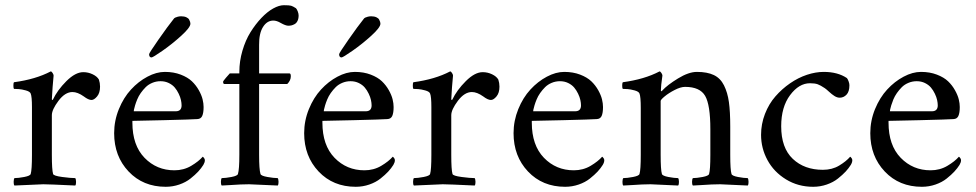

<svg xmlns="http://www.w3.org/2000/svg" viewBox="-20 -717 3787 745"><path d="M34.2 -372.1Q32.2 -374 32 -384Q31.7 -394 34.2 -397.9Q118.2 -409.2 176.8 -439.9Q180.2 -439.9 184.1 -433.8Q188 -427.7 188 -423.8Q187 -418 184.1 -378.9Q181.2 -339.8 181.2 -332Q181.2 -330.1 181.9 -329.6Q182.6 -329.1 183.6 -329.3Q184.6 -329.6 185.1 -330.1Q202.6 -367.2 237.5 -402.1Q272.5 -437 303.2 -437Q322.3 -437 339.6 -428.7Q356.9 -420.4 363.8 -408.2Q368.2 -395 368.2 -380.9Q368.2 -356.4 356.7 -342.8Q345.2 -329.1 335 -329.1Q323.2 -329.1 305.2 -342.8Q281.2 -359.9 261.2 -359.9Q232.4 -359.9 206.8 -325.7Q181.2 -291.5 181.2 -270V-116.2Q181.2 -58.1 186 -42Q188 -34.7 221.2 -30.3Q254.4 -25.9 272 -25.9Q274.9 -22 275.1 -11.5Q275.4 -1 272 2.9Q169.4 -2 147.9 -2Q138.7 -2 36.1 2.9Q32.7 -1 33 -11.5Q33.2 -22 36.1 -25.9Q50.8 -25.9 74 -30.3Q97.2 -34.7 99.1 -42Q104 -58.1 104 -116.2V-301.8Q104 -341.8 99.1 -354Q96.2 -361.8 80.1 -366.2Q64 -370.6 53.2 -371.3Q42.5 -372.1 34.2 -372.1Z M422.9 -200.2Q422.9 -248.5 441.2 -293.5Q459.5 -338.4 488.3 -369.6Q517.1 -400.9 552 -419.4Q586.9 -438 619.6 -438Q653.8 -438 681.2 -427.5Q708.5 -417 724.6 -401.6Q740.7 -386.2 751.5 -366.9Q762.2 -347.7 766.1 -331.5Q770 -315.4 770 -301.8Q770 -278.8 764.6 -267.1Q759.3 -255.4 745.6 -254.9Q725.6 -253.4 616.2 -250.7Q506.8 -248 493.7 -248V-241.2Q493.7 -153.3 540.8 -104.7Q587.9 -56.2 656.7 -56.2Q692.9 -56.2 721.9 -73.5Q751 -90.8 766.6 -108.9Q767.1 -108.9 769 -107.2Q771 -105.5 772.9 -102.1Q774.9 -98.6 774.9 -95.2Q774.9 -86.9 769 -77.1Q761.2 -64.5 749.3 -51.5Q737.3 -38.6 719.2 -24.2Q701.2 -9.8 675.8 -1Q650.4 7.8 623 7.8Q535.2 7.8 479 -51.5Q422.9 -110.8 422.9 -200.2ZM499 -285.2H661.6Q684.6 -285.2 684.6 -308.1Q684.6 -317.4 682.1 -328.9Q679.7 -340.3 673.3 -353.5Q667 -366.7 658.2 -377.2Q649.4 -387.7 635 -394.8Q620.6 -401.9 603 -401.9Q585.9 -401.9 570.8 -395.5Q555.7 -389.2 545.2 -378.7Q534.7 -368.2 526.1 -356Q517.6 -343.8 512.5 -331.3Q507.3 -318.8 504.2 -308.3Q501 -297.9 499.8 -291.5Q498.5 -285.2 499 -285.2ZM558.6 -506.8Q558.6 -511.2 595.2 -563.7Q631.8 -616.2 655.8 -646Q656.7 -647 659.9 -648.7Q663.1 -650.4 669.7 -652.1Q676.3 -653.8 682.6 -653.8Q694.8 -653.8 702.9 -650.1Q710.9 -646.5 713.9 -640.9Q716.8 -635.3 717.8 -631.8Q718.8 -628.4 718.8 -625Q718.8 -610.4 682.9 -577.9Q647 -545.4 610.1 -519.8Q573.2 -494.1 567.9 -494.1Q558.6 -494.1 558.6 -506.8Z M840.3 2.9Q836.9 -1 837.2 -11.5Q837.4 -22 840.3 -25.9Q855 -25.9 878.2 -30.3Q901.4 -34.7 903.3 -42Q908.7 -59.6 908.7 -116.2V-391.1H850.6Q845.7 -391.1 845.7 -399.9Q845.7 -402.3 856.9 -415.5Q868.2 -428.7 871.6 -432.1H908.7V-438Q908.7 -479.5 920.7 -520.3Q932.6 -561 951.9 -592Q971.2 -623 994.1 -647.2Q1017.1 -671.4 1040 -684.1Q1063 -696.8 1081.5 -696.8Q1102.5 -696.8 1109.4 -694.8Q1116.2 -692.9 1128.4 -685.1Q1131.8 -681.6 1135.3 -672.9Q1138.7 -664.1 1138.7 -657.2Q1138.7 -644.5 1134.5 -636Q1130.4 -627.4 1123.3 -623.5Q1116.2 -619.6 1110.6 -618.4Q1105 -617.2 1098.6 -617.2Q1088.4 -617.2 1069.3 -627.9Q1053.7 -637.2 1040.5 -637.2Q1016.1 -637.2 1000.5 -612.3Q984.9 -587.4 985.4 -543V-432.1H1103.5Q1108.4 -432.1 1108.4 -420.9Q1108.4 -404.8 1094.7 -391.1H985.4V-116.2Q985.4 -59.6 990.7 -42Q992.7 -34.7 1017.6 -30.3Q1042.5 -25.9 1057.6 -25.9Q1060.5 -22 1060.8 -11.5Q1061 -1 1057.6 2.9Q955.1 -2 946.3 -2Q928.7 -2 912.6 -1.2Q896.5 -0.5 875.5 1Q854.5 2.4 840.3 2.9Z M1160.2 -200.2Q1160.2 -248.5 1178.5 -293.5Q1196.8 -338.4 1225.6 -369.6Q1254.4 -400.9 1289.3 -419.4Q1324.2 -438 1356.9 -438Q1391.1 -438 1418.5 -427.5Q1445.8 -417 1461.9 -401.6Q1478 -386.2 1488.8 -366.9Q1499.5 -347.7 1503.4 -331.5Q1507.3 -315.4 1507.3 -301.8Q1507.3 -278.8 1502 -267.1Q1496.6 -255.4 1482.9 -254.9Q1462.9 -253.4 1353.5 -250.7Q1244.1 -248 1231 -248V-241.2Q1231 -153.3 1278.1 -104.7Q1325.2 -56.2 1394 -56.2Q1430.2 -56.2 1459.2 -73.5Q1488.3 -90.8 1503.9 -108.9Q1504.4 -108.9 1506.3 -107.2Q1508.3 -105.5 1510.3 -102.1Q1512.2 -98.6 1512.2 -95.2Q1512.2 -86.9 1506.3 -77.1Q1498.5 -64.5 1486.6 -51.5Q1474.6 -38.6 1456.5 -24.2Q1438.5 -9.8 1413.1 -1Q1387.7 7.8 1360.4 7.8Q1272.5 7.8 1216.3 -51.5Q1160.2 -110.8 1160.2 -200.2ZM1236.3 -285.2H1398.9Q1421.9 -285.2 1421.9 -308.1Q1421.9 -317.4 1419.4 -328.9Q1417 -340.3 1410.6 -353.5Q1404.3 -366.7 1395.5 -377.2Q1386.7 -387.7 1372.3 -394.8Q1357.9 -401.9 1340.3 -401.9Q1323.2 -401.9 1308.1 -395.5Q1293 -389.2 1282.5 -378.7Q1272 -368.2 1263.4 -356Q1254.9 -343.8 1249.8 -331.3Q1244.6 -318.8 1241.5 -308.3Q1238.3 -297.9 1237.1 -291.5Q1235.8 -285.2 1236.3 -285.2ZM1295.9 -506.8Q1295.9 -511.2 1332.5 -563.7Q1369.1 -616.2 1393.1 -646Q1394 -647 1397.2 -648.7Q1400.4 -650.4 1407 -652.1Q1413.6 -653.8 1419.9 -653.8Q1432.1 -653.8 1440.2 -650.1Q1448.2 -646.5 1451.2 -640.9Q1454.1 -635.3 1455.1 -631.8Q1456.1 -628.4 1456.1 -625Q1456.1 -610.4 1420.2 -577.9Q1384.3 -545.4 1347.4 -519.8Q1310.5 -494.1 1305.2 -494.1Q1295.9 -494.1 1295.9 -506.8Z M1584 -372.1Q1582 -374 1581.8 -384Q1581.5 -394 1584 -397.9Q1668 -409.2 1726.6 -439.9Q1730 -439.9 1733.9 -433.8Q1737.8 -427.7 1737.8 -423.8Q1736.8 -418 1733.9 -378.9Q1731 -339.8 1731 -332Q1731 -330.1 1731.7 -329.6Q1732.4 -329.1 1733.4 -329.3Q1734.4 -329.6 1734.9 -330.1Q1752.4 -367.2 1787.4 -402.1Q1822.3 -437 1853 -437Q1872.1 -437 1889.4 -428.7Q1906.7 -420.4 1913.6 -408.2Q1918 -395 1918 -380.9Q1918 -356.4 1906.5 -342.8Q1895 -329.1 1884.8 -329.1Q1873 -329.1 1855 -342.8Q1831.1 -359.9 1811 -359.9Q1782.2 -359.9 1756.6 -325.7Q1731 -291.5 1731 -270V-116.2Q1731 -58.1 1735.8 -42Q1737.8 -34.7 1771 -30.3Q1804.2 -25.9 1821.8 -25.9Q1824.7 -22 1825 -11.5Q1825.2 -1 1821.8 2.9Q1719.2 -2 1697.8 -2Q1688.5 -2 1585.9 2.9Q1582.5 -1 1582.8 -11.5Q1583 -22 1585.9 -25.9Q1600.6 -25.9 1623.8 -30.3Q1647 -34.7 1648.9 -42Q1653.8 -58.1 1653.8 -116.2V-301.8Q1653.8 -341.8 1648.9 -354Q1646 -361.8 1629.9 -366.2Q1613.8 -370.6 1603 -371.3Q1592.3 -372.1 1584 -372.1Z M1972.7 -200.2Q1972.7 -248.5 1991 -293.5Q2009.3 -338.4 2038.1 -369.6Q2066.9 -400.9 2101.8 -419.4Q2136.7 -438 2169.4 -438Q2203.6 -438 2231 -427.5Q2258.3 -417 2274.4 -401.6Q2290.5 -386.2 2301.3 -366.9Q2312 -347.7 2315.9 -331.5Q2319.8 -315.4 2319.8 -301.8Q2319.8 -278.8 2314.5 -267.1Q2309.1 -255.4 2295.4 -254.9Q2275.4 -253.4 2166 -250.7Q2056.6 -248 2043.5 -248V-241.2Q2043.5 -153.3 2090.6 -104.7Q2137.7 -56.2 2206.5 -56.2Q2242.7 -56.2 2271.7 -73.5Q2300.8 -90.8 2316.4 -108.9Q2316.9 -108.9 2318.8 -107.2Q2320.8 -105.5 2322.8 -102.1Q2324.7 -98.6 2324.7 -95.2Q2324.7 -86.9 2318.8 -77.1Q2311 -64.5 2299.1 -51.5Q2287.1 -38.6 2269 -24.2Q2251 -9.8 2225.6 -1Q2200.2 7.8 2172.9 7.8Q2085 7.8 2028.8 -51.5Q1972.7 -110.8 1972.7 -200.2ZM2048.8 -285.2H2211.4Q2234.4 -285.2 2234.4 -308.1Q2234.4 -317.4 2231.9 -328.9Q2229.5 -340.3 2223.1 -353.5Q2216.8 -366.7 2208 -377.2Q2199.2 -387.7 2184.8 -394.8Q2170.4 -401.9 2152.8 -401.9Q2135.7 -401.9 2120.6 -395.5Q2105.5 -389.2 2095 -378.7Q2084.5 -368.2 2075.9 -356Q2067.4 -343.8 2062.3 -331.3Q2057.1 -318.8 2054 -308.3Q2050.8 -297.9 2049.6 -291.5Q2048.3 -285.2 2048.8 -285.2Z M2396.5 -372.1Q2394.5 -374 2394.3 -384Q2394 -394 2396.5 -397.9Q2480.5 -409.2 2539.1 -439.9Q2542.5 -439.9 2546.4 -433.8Q2550.3 -427.7 2550.3 -423.8Q2544.4 -382.8 2544.4 -367.2Q2544.4 -362.8 2546.4 -362.8Q2546.9 -362.8 2549.3 -365.2Q2569.3 -387.2 2610.8 -412.6Q2652.3 -438 2684.1 -438Q2724.1 -438 2749.8 -425.8Q2775.4 -413.6 2789.3 -385.7Q2803.2 -357.9 2808.3 -321Q2813.5 -284.2 2813.5 -226.1V-116.2Q2813.5 -58.1 2818.4 -42Q2820.3 -34.7 2843.5 -30.3Q2866.7 -25.9 2881.3 -25.9Q2884.3 -22 2884.5 -11.5Q2884.8 -1 2881.3 2.9Q2778.8 -2 2774.4 -2Q2756.8 -2 2740.7 -1.2Q2724.6 -0.5 2703.6 1Q2682.6 2.4 2668.5 2.9Q2665 -1 2665.3 -11.5Q2665.5 -22 2668.5 -25.9Q2683.1 -25.9 2706.3 -30.3Q2729.5 -34.7 2731.4 -42Q2736.3 -58.1 2736.3 -116.2V-215.8Q2736.3 -310.1 2716.1 -345Q2695.8 -379.9 2638.2 -379.9Q2621.1 -379.9 2597.9 -367.9Q2574.7 -356 2559.1 -343Q2543.5 -330.1 2543.5 -325.2V-116.2Q2543.5 -58.1 2548.3 -42Q2550.3 -34.7 2573.5 -30.3Q2596.7 -25.9 2611.3 -25.9Q2614.3 -22 2614.5 -11.5Q2614.7 -1 2611.3 2.9Q2508.8 -2 2504.4 -2Q2486.8 -2 2470.7 -1.2Q2454.6 -0.5 2433.6 1Q2412.6 2.4 2398.4 2.9Q2395 -1 2395.3 -11.5Q2395.5 -22 2398.4 -25.9Q2413.1 -25.9 2436.3 -30.3Q2459.5 -34.7 2461.4 -42Q2466.3 -58.1 2466.3 -116.2V-297.9Q2466.3 -341.8 2461.4 -354Q2458.5 -361.8 2442.4 -366.2Q2426.3 -370.6 2415.5 -371.3Q2404.8 -372.1 2396.5 -372.1Z M2933.1 -193.8Q2933.1 -235.8 2948.2 -274.9Q2963.4 -314 2988.8 -343Q3014.2 -372.1 3045.7 -393.8Q3077.1 -415.5 3111.1 -426.8Q3145 -438 3176.3 -438Q3230.5 -438 3266.1 -414.1Q3269 -411.1 3272.5 -402.1Q3275.9 -393.1 3275.9 -386.2Q3275.9 -361.3 3264.6 -349.6Q3253.4 -337.9 3238.3 -337.9Q3228.5 -337.9 3218.3 -344.2Q3208 -350.6 3196.8 -361.1Q3185.5 -371.6 3180.2 -375Q3163.6 -386.2 3152.6 -390.1Q3141.6 -394 3123 -394Q3080.1 -394 3045.7 -347.9Q3011.2 -301.8 3011.2 -227.1Q3011.2 -143.1 3056.2 -100.6Q3101.1 -58.1 3172.9 -58.1Q3209 -58.1 3236.1 -74.5Q3263.2 -90.8 3278.8 -108.9Q3279.3 -108.9 3281.2 -107.2Q3283.2 -105.5 3285.2 -102.1Q3287.1 -98.6 3287.1 -95.2Q3287.1 -86.9 3281.2 -77.1Q3273.4 -64.5 3261.5 -51.5Q3249.5 -38.6 3231.4 -24.2Q3213.4 -9.8 3188 -1Q3162.6 7.8 3135.3 7.8Q3076.7 7.8 3029.8 -21Q2982.9 -49.8 2958 -95.7Q2933.1 -141.6 2933.1 -193.8Z M3356.9 -200.2Q3356.9 -248.5 3375.2 -293.5Q3393.6 -338.4 3422.4 -369.6Q3451.2 -400.9 3486.1 -419.4Q3521 -438 3553.7 -438Q3587.9 -438 3615.2 -427.5Q3642.6 -417 3658.7 -401.6Q3674.8 -386.2 3685.5 -366.9Q3696.3 -347.7 3700.2 -331.5Q3704.1 -315.4 3704.1 -301.8Q3704.1 -278.8 3698.7 -267.1Q3693.4 -255.4 3679.7 -254.9Q3659.7 -253.4 3550.3 -250.7Q3440.9 -248 3427.7 -248V-241.2Q3427.7 -153.3 3474.9 -104.7Q3522 -56.2 3590.8 -56.2Q3627 -56.2 3656 -73.5Q3685.1 -90.8 3700.7 -108.9Q3701.2 -108.9 3703.1 -107.2Q3705.1 -105.5 3707 -102.1Q3709 -98.6 3709 -95.2Q3709 -86.9 3703.1 -77.1Q3695.3 -64.5 3683.3 -51.5Q3671.4 -38.6 3653.3 -24.2Q3635.3 -9.8 3609.9 -1Q3584.5 7.8 3557.1 7.8Q3469.2 7.8 3413.1 -51.5Q3356.9 -110.8 3356.9 -200.2ZM3433.1 -285.2H3595.7Q3618.7 -285.2 3618.7 -308.1Q3618.7 -317.4 3616.2 -328.9Q3613.8 -340.3 3607.4 -353.5Q3601.1 -366.7 3592.3 -377.2Q3583.5 -387.7 3569.1 -394.8Q3554.7 -401.9 3537.1 -401.9Q3520 -401.9 3504.9 -395.5Q3489.7 -389.2 3479.2 -378.7Q3468.8 -368.2 3460.2 -356Q3451.7 -343.8 3446.5 -331.3Q3441.4 -318.8 3438.2 -308.3Q3435.1 -297.9 3433.8 -291.5Q3432.6 -285.2 3433.1 -285.2Z"/></svg>

Font: Crimson
Style: Roman
Weight: 400
Version: Version 0.8